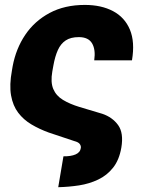

<svg xmlns="http://www.w3.org/2000/svg" viewBox="-20 -573 600 792"><path d="M220.2 199.2 241.7 71.8Q272.5 72.3 291.7 64Q311 55.7 313.5 37.1Q314.5 28.3 308.8 20.8Q303.2 13.2 286.1 8.8L180.7 -26.4Q142.1 -40.5 109.6 -59.8Q77.1 -79.1 55.2 -107.9Q33.2 -136.7 25.6 -179.4Q18.1 -222.2 29.3 -282.7L32.2 -299.8Q45.9 -372.6 84.2 -429.4Q122.6 -486.3 184.6 -519.5Q246.6 -552.7 330.1 -552.7Q397.9 -552.7 446.3 -527.1Q494.6 -501.5 515.9 -450.7Q537.1 -399.9 524.4 -324.2H368.7Q375 -368.2 359.9 -394Q344.7 -419.9 305.2 -419.9Q271.5 -419.9 251 -406.2Q230.5 -392.6 218.8 -366.7Q207 -340.8 200.2 -302.7L195.8 -278.3Q188 -233.9 199.7 -206.1Q211.4 -178.2 239.5 -161.1Q267.6 -144 307.6 -131.8L402.3 -103.5Q443.8 -89.4 467.3 -56.9Q490.7 -24.4 480.5 36.1Q471.7 86.9 446.5 118.7Q421.4 150.4 385 167.7Q348.6 185.1 306.2 191.7Q263.7 198.2 220.2 199.2Z"/></svg>

Font: Inter Tight ExtraBold
Style: Italic
Weight: 800
Italic angle: -9.39999°
Designer: Rasmus Andersson
Foundry: rsms
Version: Version 3.004